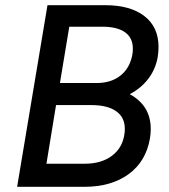

<svg xmlns="http://www.w3.org/2000/svg" viewBox="-20 -720 651 740"><path d="M163 -700H386Q482 -700 536.5 -658Q591 -616 591 -539Q591 -521 588 -501Q580 -454 552 -417Q524 -380 480 -357Q561 -313 561 -223Q561 -205 558 -187Q543 -98 476 -49Q409 0 305 0H46ZM307 -89Q371 -89 412 -120Q453 -151 460 -206Q461 -212 461 -224Q461 -268 427.5 -291.5Q394 -315 332 -315H196L159 -89ZM352 -400Q410 -400 446.5 -430.5Q483 -461 491 -515Q492 -521 492 -533Q492 -574 462 -595.5Q432 -617 375 -617H247L211 -400Z"/></svg>

Font: Oak Sans Medium
Style: Italic
Weight: 500
Italic angle: -9.49998°
Foundry: Erik Kennedy, Walven
Version: Version 1.000